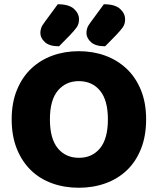

<svg xmlns="http://www.w3.org/2000/svg" viewBox="-20 -866 743 904"><path d="M668 -304Q668 -226 644 -165.5Q620 -105 577.5 -64.5Q535 -24 477 -3Q419 18 351 18Q283 18 225 -3Q167 -24 125 -65Q83 -106 59 -166Q35 -226 35 -304Q35 -382 59.5 -442Q84 -502 126.5 -542.5Q169 -583 226.5 -604Q284 -625 351 -625Q418 -625 475.5 -604Q533 -583 576 -542.5Q619 -502 643.5 -442Q668 -382 668 -304ZM488 -304Q488 -394 451 -439Q414 -484 351 -484Q290 -484 252.5 -439.5Q215 -395 215 -304Q215 -213 252 -168Q289 -123 352 -123Q414 -123 451 -168Q488 -213 488 -304ZM252 -846Q304 -846 328 -824.5Q352 -803 352 -775Q352 -753 341.5 -738Q331 -723 309 -700L258 -648Q213 -648 191.5 -667.5Q170 -687 170 -711Q170 -723 174 -734.5Q178 -746 191 -763ZM469 -846Q521 -846 545 -824.5Q569 -803 569 -775Q569 -753 558.5 -738Q548 -723 526 -700L475 -648Q430 -648 408.5 -667.5Q387 -687 387 -711Q387 -723 391 -734.5Q395 -746 408 -763Z"/></svg>

Font: Baloo Bhai 2 ExtraBold
Style: Regular
Weight: 800
Designer: Supriya Tembe, Noopur Datye and Ek Type
Foundry: Ek Type
Version: Version 1.640;PS 1.000;hotconv 16.6.51;makeotf.lib2.5.65220;